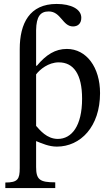

<svg xmlns="http://www.w3.org/2000/svg" viewBox="-20 -733 562 973"><path d="M163 -580C164 -650 185 -675 227 -675C289 -675 297 -599 350 -599C374 -599 392 -613 392 -643C392 -687 340 -713 267 -713C130 -713 80 -615 80 -484V119C80 175 70 192 7 192V220H260V191C182 191 163 178 163 113V-18C193 -6 228 10 268 10C388 10 487 -91 487 -261C487 -392 418 -485 319 -485C260 -485 214 -456 167 -400H163ZM163 -356C182 -381 225 -417 278 -417C352 -417 396 -358 396 -233C396 -94 343 -29 273 -29C217 -29 182 -74 163 -95Z"/></svg>

Font: STIX Two Math
Style: Regular
Weight: 400
Designer: Ross Mills, John Hudson & Paul Hanslow, Tiro Typeworks Ltd; with portions MicroPress Inc., with additions and correction
Foundry: Tiro Typeworks Ltd
Version: Version 2.02 b142